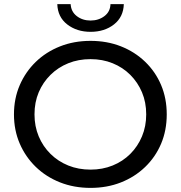

<svg xmlns="http://www.w3.org/2000/svg" viewBox="-20 -907 880 935"><path d="M421 8Q340 8 272 -19Q204 -46 154 -94.5Q104 -143 76 -208Q48 -273 48 -350Q48 -427 76 -492Q104 -557 154 -605.5Q204 -654 272 -681Q340 -708 421 -708Q501 -708 568.5 -681.5Q636 -655 686.5 -606.5Q737 -558 764.5 -493Q792 -428 792 -350Q792 -272 764.5 -207Q737 -142 686.5 -93.5Q636 -45 568.5 -18.5Q501 8 421 8ZM421 -81Q479 -81 528.5 -101Q578 -121 614.5 -157.5Q651 -194 671.5 -243Q692 -292 692 -350Q692 -409 671.5 -457.5Q651 -506 614.5 -542.5Q578 -579 528.5 -599Q479 -619 421 -619Q362 -619 312.5 -599Q263 -579 226 -542.5Q189 -506 168.5 -457.5Q148 -409 148 -350Q148 -292 168.5 -243Q189 -194 226 -157.5Q263 -121 312.5 -101Q362 -81 421 -81ZM421 -752Q354 -752 307.5 -788Q261 -824 259 -887H324Q326 -850 354 -828.5Q382 -807 421 -807Q460 -807 488.5 -828.5Q517 -850 518 -887H583Q581 -824 535 -788Q489 -752 421 -752Z"/></svg>

Font: Montserrat Z Med
Style: Regular
Weight: 500
Designer: Julieta Ulanovsky
Foundry: Julieta Ulanovsky
Version: Version 8.000